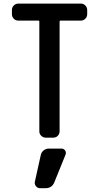

<svg xmlns="http://www.w3.org/2000/svg" viewBox="-20 -750 540 1046"><path d="M245.1 59.6H315.4Q328.1 59.6 335 70.3Q341.8 81.1 336.9 92.8L276.4 242.2Q263.7 275.4 226.6 275.4H198.2Q184.6 275.4 175.8 264.2Q167 252.9 169.9 240.2L202.1 94.7Q205.1 80.1 217.3 69.8Q229.5 59.6 245.1 59.6ZM80.1 -637.7Q65.4 -637.7 55.2 -647.9Q44.9 -658.2 44.9 -672.9V-695.3Q44.9 -710 55.2 -720.2Q65.4 -730.5 80.1 -730.5H419.9Q434.6 -730.5 444.8 -720.2Q455.1 -710 455.1 -695.3V-672.9Q455.1 -658.2 444.8 -647.9Q434.6 -637.7 419.9 -637.7H309.6Q304.7 -637.7 304.7 -632.8V-35.2Q304.7 -20.5 294.9 -10.3Q285.2 0 269.5 0H230.5Q215.8 0 205.1 -9.8Q194.3 -19.5 194.3 -35.2V-632.8Q194.3 -637.7 190.4 -637.7Z"/></svg>

Font: Rounded-L Mgen+ 1m medium
Style: Regular
Weight: 500
Designer: [Source Han Sans]
Ryoko NISHIZUKA  (kana & ideographs); Paul D. Hunt (Latin, Greek & Cyrillic); Wenlong ZHANG  (bopomofo
Version: Version 1.059.20150602